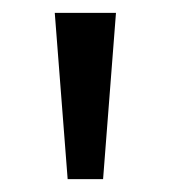

<svg xmlns="http://www.w3.org/2000/svg" viewBox="-20 -734 265 298"><path d="M140 -456H85L65 -714H160Z"/></svg>

Font: Noto Sans Cham
Style: Regular
Weight: 400
Designer: Monotype Design Team
Foundry: Monotype Imaging Inc.
Version: Version 2.002